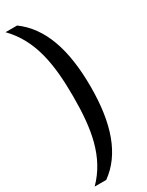

<svg xmlns="http://www.w3.org/2000/svg" viewBox="-242 -756 769 1007"><g transform="rotate(-30 142.5 -252.5)"><path d="M72 215C191 130 246 -25 246 -249C246 -477 191 -633 72 -720H2C116 -603 141 -447 141 -249C141 -55 116 100 2 215Z"/></g></svg>

Font: Hermeneus One
Style: Regular
Weight: 400
Designer: Rodrigo Fuenzalida, Pablo Impallari
Foundry: Pablo Impallari, Rodrigo Fuenzalida
Version: Version 1.002